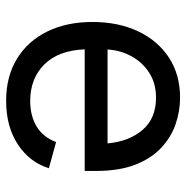

<svg xmlns="http://www.w3.org/2000/svg" viewBox="-10 -588 604 623"><g transform="rotate(-90 291.5 -276.0)"><path d="M276.4 -557.6Q355.5 -557.6 412.8 -522.5Q470.2 -487.3 501.2 -424.3Q532.2 -361.3 532.2 -277.3Q532.2 -193.8 502 -129.6Q471.7 -65.4 416.5 -29.3Q361.3 6.8 286.6 6.8Q243.2 6.8 200.9 -7.6Q158.7 -22 124.3 -54Q89.8 -85.9 69.3 -138.2Q48.8 -190.4 48.8 -266.1V-302.7H443.4Q439.9 -388.2 394.3 -433.8Q348.6 -479.5 275.9 -479.5Q227.5 -479.5 192.9 -458.5Q158.2 -437.5 142.6 -395.5L57.6 -418.9Q76.7 -481 134.5 -519.3Q192.4 -557.6 276.4 -557.6ZM442.9 -228.5H138.2Q144.5 -158.7 181.9 -115Q219.2 -71.3 286.6 -71.3Q333.5 -71.3 367.4 -93.3Q401.4 -115.2 420.9 -150.9Q440.4 -186.5 442.9 -228.5Z"/></g></svg>

Font: Inter-Regular
Style: Regular
Weight: 400
Designer: Rasmus Andersson
Foundry: rsms
Version: Version 4.000;git-a52131595